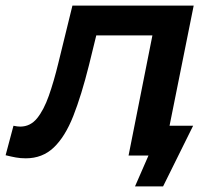

<svg xmlns="http://www.w3.org/2000/svg" viewBox="-68 -554 763 684"><path d="M413 110 461 0H390L475 -428H275L249 -322Q222 -214 193 -140.5Q164 -67 123.5 -28.5Q83 10 24 10Q5 10 -11.5 7Q-28 4 -48 -1L-20 -106Q-6 -103 4 -103Q40 -103 64 -132.5Q88 -162 106 -213Q124 -264 140 -330L190 -534H622L536 -106H620L513 110Z"/></svg>

Font: Montserrat SemiBold
Style: Italic
Weight: 600
Italic angle: -11.3°
Designer: Julieta Ulanovsky
Foundry: Julieta Ulanovsky
Version: Version 9.000; ttfautohint (v1.8.4.7-5d5b)